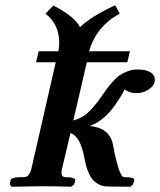

<svg xmlns="http://www.w3.org/2000/svg" viewBox="-20 -709 609 730"><path d="M216.8 -71.8Q213.9 -60.1 213.9 -51.8Q213.9 -35.2 230 -35.2H237.8Q250.5 -35.2 259 -31.7Q267.6 -28.3 266.1 -22.9L262.2 -7.8L250 1Q179.2 -1 141.1 -1L23.9 1L17.1 -7.8L20 -22.9Q22.9 -35.2 53.2 -35.2H70.8Q82.5 -35.2 89.6 -44.7Q96.7 -54.2 101.1 -75.2L191.9 -472.2H117.2L127 -514.2H202.1Q205.1 -530.3 205.1 -546.9Q205.1 -616.7 152.8 -657.2L183.1 -688Q264.6 -645.5 284.2 -606Q328.1 -647.9 418 -689L435.1 -657.2Q345.7 -608.4 318.8 -514.2H474.1L463.9 -472.2H310.1L258.8 -251Q291 -258.8 315.7 -282Q340.3 -305.2 366.2 -342.8Q379.4 -361.8 386.7 -371.8Q394 -381.8 408.4 -398.2Q422.9 -414.6 435.1 -422.9Q447.3 -431.2 465.1 -438Q482.9 -444.8 502 -444.8Q535.6 -444.8 552.2 -434.1Q568.8 -423.3 568.8 -405.8Q568.8 -404.3 568.4 -401.4Q567.9 -398.4 567.9 -397Q563.5 -380.4 543.7 -367.7Q523.9 -355 500 -355Q474.1 -355 460.9 -365.2Q459 -366.2 455.6 -367.4Q452.1 -368.7 451.2 -369.1Q452.1 -368.2 452.1 -367.2Q452.1 -360.8 425.8 -321.8Q379.9 -250.5 320.8 -230Q397 -222.7 409.2 -160.2Q432.6 -35.2 452.1 -35.2H460Q466.3 -35.2 470.9 -34.7Q475.6 -34.2 480.7 -33.2Q485.8 -32.2 488.3 -29.5Q490.7 -26.9 490.2 -22.9L485.8 -7.8L475.1 1L388.2 0Q369.1 -0.5 354.2 -8.8Q339.4 -17.1 330.6 -28.1Q321.8 -39.1 314.9 -56.9Q308.1 -74.7 305.4 -85.9Q302.7 -97.2 299.8 -113.8Q285.2 -189.9 248 -203.1Z"/></svg>

Font: Linux Libertine
Style: Bold Italic
Weight: 700
Italic angle: -11.5°
Designer: Philipp H. Poll
Foundry: Philipp H. Poll
Version: Version 4.0.5